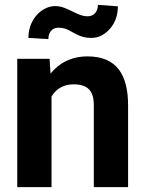

<svg xmlns="http://www.w3.org/2000/svg" viewBox="-20 -770 600 790"><path d="M282 -423C341 -423 366 -397 366 -337V0H507V-336C507 -460 462 -538 340 -538C271 -538 220 -508 188 -467L184 -528H51V0H192V-373C209 -401 238 -423 282 -423ZM341 -703C315 -703 295 -715 276 -724C256 -733 235 -745 207 -745C192 -745 178 -741 164 -734C126 -714 97 -671 97 -614L179 -609C179 -636 194 -656 220 -656C233 -656 244 -654 254 -650C285 -636 309 -614 354 -614C370 -614 385 -617 398 -624C436 -644 465 -686 465 -744L383 -750C383 -723 367 -703 341 -703Z"/></svg>

Font: Asimov
Style: Regular
Weight: 500
Designer: Google
Version: Version 2.000980; 2014